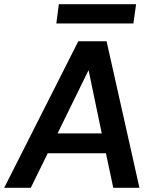

<svg xmlns="http://www.w3.org/2000/svg" viewBox="-41 -897 735 917"><path d="M-21 0 333 -700H468L625 0H500L465 -165H187L106 0ZM234 -260H445L382 -562ZM228 -785 240 -877H609L596 -785Z"/></svg>

Font: Host Grotesk SemiBold
Style: Italic
Weight: 600
Italic angle: -8°
Designer: Doğukan Karapınar based on Poppins by Indian Type Foundry, Jonny Pinhorn
Foundry: Element Type
Version: Version 1.001; ttfautohint (v1.8.4.7-5d5b)